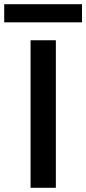

<svg xmlns="http://www.w3.org/2000/svg" viewBox="-75 -891 409 911"><path d="M70 0V-700H190V0ZM-55 -785V-871H314V-785Z"/></svg>

Font: DM Sans 20pt SemiBold
Style: Regular
Weight: 600
Version: Version 4.004;gftools[0.9.30]